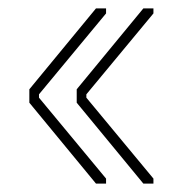

<svg xmlns="http://www.w3.org/2000/svg" viewBox="-20 -579 436 458"><path d="M209 -559H233V-547L73 -354V-346L233 -153V-141H209L50 -334V-366ZM322 -559H346V-547L186 -354V-346L346 -153V-141H322L163 -334V-366Z"/></svg>

Font: Phudu Light Light
Style: Regular
Weight: 300
Version: Version 1.005;gftools[0.9.23]